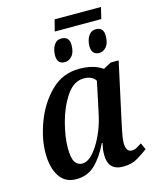

<svg xmlns="http://www.w3.org/2000/svg" viewBox="-123 -914 817 1008"><g transform="rotate(-15 285.0 -410.0)"><path d="M166 10Q227 10 268 -29Q309 -68 343 -138H347Q343 -121 341 -107Q339 -93 339 -75Q339 10 421 10Q468 10 501 -10.5Q534 -31 557 -48L541 -84Q525 -74 513 -67Q501 -60 486 -60Q454 -60 454 -111Q454 -130 461.5 -167Q469 -204 472 -218L541 -535H498L455 -512Q407 -546 329 -546Q238 -546 174.5 -483Q111 -420 77.5 -331Q44 -242 44 -163Q44 -85 74.5 -37.5Q105 10 166 10ZM217 -61Q194 -61 179 -81.5Q164 -102 164 -161Q164 -219 184.5 -296.5Q205 -374 244.5 -432.5Q284 -491 339 -491Q385 -491 403 -461L367 -291Q348 -201 304 -131Q260 -61 217 -61ZM256 -768H509L524 -830H272ZM267 -599Q289 -599 306 -618.5Q323 -638 323 -678Q323 -724 279 -724Q253 -724 239 -701Q225 -678 225 -646Q225 -599 267 -599ZM454 -599Q476 -599 492.5 -618.5Q509 -638 509 -678Q509 -724 467 -724Q441 -724 426.5 -701Q412 -678 412 -646Q412 -599 454 -599Z"/></g></svg>

Font: Noto Serif SemiCondensed Semi
Style: Italic
Weight: 600
Width: 4
Italic angle: -12°
Designer: Monotype Design Team
Foundry: Monotype Imaging Inc.
Version: Version 1.901